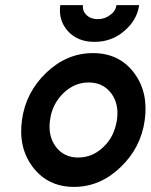

<svg xmlns="http://www.w3.org/2000/svg" viewBox="-20 -720 590 752"><path d="M327 -397Q384 -397 416 -354Q447 -312 438 -250Q433 -219 421 -193.5Q409 -168 387 -146Q343 -103 286 -103Q230 -103 198 -146Q167 -189 176 -250Q180 -281 193 -307Q206 -333 227 -354Q271 -397 327 -397ZM344 -512Q242 -512 162 -436Q81 -359 66 -250Q51 -141 109 -65Q168 12 270 12Q372 12 452 -65Q532 -141 547 -250Q562 -360 504 -436Q446 -512 344 -512ZM216 -700Q208 -640 246 -598Q284 -556 350 -556Q417 -556 466 -598Q517 -641 525 -700H436Q433 -676 411 -661Q390 -645 363 -645Q335 -645 319 -661Q302 -677 305 -700Z"/></svg>

Font: Unageo
Style: SemiBold-Italic
Weight: 600
Designer: Richard Sepsi
Foundry: Richard Sepsi
Version: Version 2.000